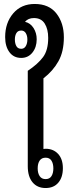

<svg xmlns="http://www.w3.org/2000/svg" viewBox="-20 -941 372 968"><path d="M155 -921Q227 -921 264.5 -873Q302 -825 302 -753Q302 -681 274.5 -632Q247 -583 199 -546V-190Q204 -191 210 -191Q249 -191 273 -165Q297 -139 297 -93Q297 -47 274 -20Q251 7 210 7Q168 7 144 -22Q120 -51 120 -103V-584Q171 -618 197 -653Q223 -688 223 -750Q223 -794 205.5 -822Q188 -850 151 -850Q122 -850 106 -831Q133 -825 149 -800Q165 -775 165 -743Q165 -703 143.5 -676Q122 -649 87 -649Q49 -649 27.5 -678Q6 -707 6 -754Q6 -826 46.5 -873.5Q87 -921 155 -921ZM87 -695Q102 -695 110 -708.5Q118 -722 118 -742Q118 -761 110 -774Q102 -787 87 -787Q70 -787 62.5 -774Q55 -761 55 -742Q55 -722 62.5 -708.5Q70 -695 87 -695ZM210 -146Q190 -146 180 -131.5Q170 -117 170 -92Q170 -68 180 -53Q190 -38 210 -38Q230 -38 239.5 -53Q249 -68 249 -92Q249 -116 239.5 -131Q230 -146 210 -146Z"/></svg>

Font: Noto Sans Thai Looped Condensed
Style: Regular
Weight: 400
Width: 3
Designer: Sasikarn Vongin, Ben Mitchell
Foundry: The Fontpad Ltd
Version: Version 1.001; ttfautohint (v1.8.4.7-5d5b)